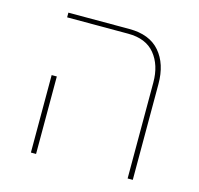

<svg xmlns="http://www.w3.org/2000/svg" viewBox="-91 -693 820 790"><g transform="rotate(15 319.0 -298.0)"><path d="M518 -409Q518 -483 480 -529.5Q442 -576 366 -576H106V-596H366Q452 -596 496 -545Q540 -494 540 -408V0H518ZM106 -330H128V0H106Z"/></g></svg>

Font: IBM Plex Sans Hebrew Thin
Style: Regular
Weight: 100
Designer: Mike Abbink, Paul van der Laan, Pieter van Rosmalen, Yanek Iontef
Foundry: Bold Monday
Version: Version 1.2